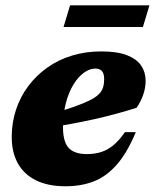

<svg xmlns="http://www.w3.org/2000/svg" viewBox="-20 -668 568 704"><path d="M329 -416.5Q312.5 -416.5 295.5 -406.5Q278.5 -396.5 263.2 -377.8Q248 -359 236.2 -332.8Q224.5 -306.5 217.8 -273.5Q211 -240.5 211 -202Q211 -147.5 232.2 -125.2Q253.5 -103 298 -103Q327 -103 350.8 -110.5Q374.5 -118 395.8 -135.5Q417 -153 438 -183.5H478Q446 -107 407.8 -63.8Q369.5 -20.5 323.5 -2.8Q277.5 15 220.5 15Q155.5 15 111.5 -7Q67.5 -29 45.2 -69.5Q23 -110 23 -165.5Q23 -218.5 38.8 -266Q54.5 -313.5 83.8 -352.5Q113 -391.5 153.5 -420.2Q194 -449 244 -464.2Q294 -479.5 351.5 -479.5Q410 -479.5 445.8 -465.5Q481.5 -451.5 497.8 -427.2Q514 -403 514 -372Q514 -347 505.5 -321.8Q497 -296.5 481 -273Q445.5 -261.5 406 -250.8Q366.5 -240 324.8 -230.8Q283 -221.5 241 -213.8Q199 -206 158.5 -199.5L160.5 -248Q214.5 -263.5 250.8 -276.2Q287 -289 309.2 -300.2Q331.5 -311.5 342.8 -323Q354 -334.5 358 -348Q362 -361.5 362 -378.5Q362 -391 358.5 -399.5Q355 -408 347.8 -412.2Q340.5 -416.5 329 -416.5ZM213 -569 237 -648.5H528L504 -569Z"/></svg>

Font: Newsreader ExtraBold
Style: Italic
Weight: 800
Italic angle: -17°
Designer: Hugues Gentile
Foundry: Production Type
Version: Version 1.003